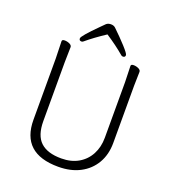

<svg xmlns="http://www.w3.org/2000/svg" viewBox="-159 -1011 1029 1146"><g transform="rotate(20 355.0 -437.5)"><path d="M349 -827Q279 -781 229 -739Q224 -734 217 -734Q202 -734 202 -749Q202 -764 291 -853L319 -881Q330 -891 348.5 -891Q367 -891 378 -880Q423 -837 459 -797.5Q495 -758 495 -748Q495 -734 480 -734Q473 -734 468 -739Q418 -782 349 -827ZM168 -680 166 -584V-210Q166 -119 210 -78Q254 -37 342 -37Q405 -37 450.5 -63.5Q496 -90 520.5 -136.5Q545 -183 545 -242V-595L542 -697Q542 -708 558.5 -708Q575 -708 590 -701Q605 -694 605 -682L603 -594V-230Q603 -156 570.5 -100.5Q538 -45 479.5 -14.5Q421 16 342 16Q108 16 108 -198V-586L105 -695Q105 -706 121.5 -706Q138 -706 153 -699Q168 -692 168 -680Z"/></g></svg>

Font: LXGW WenKai Lite Light
Style: Regular
Weight: 300
Designer: LXGW / Fontworks Inc.
Foundry: LXGW / Fontworks Inc.
Version: Version 1.511; March 25, 2025